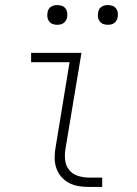

<svg xmlns="http://www.w3.org/2000/svg" viewBox="-20 -739 540 759"><path d="M331 0Q310 0 289.5 -3.5Q269 -7 251.5 -16.5Q234 -26 221.5 -41Q209 -56 202.5 -75Q196 -94 196 -115.5Q196 -137 200 -158L255 -493H103V-530H302L239 -152Q235 -129 237.5 -106.5Q240 -84 253 -67.5Q266 -51 287.5 -44Q309 -37 331 -37H384V0ZM406 -641Q397 -641 388.5 -644Q380 -647 374.5 -654Q369 -661 367.5 -670.5Q366 -680 368 -690Q369 -696 372 -702Q375 -708 381 -712Q387 -716 393.5 -717.5Q400 -719 406 -719Q416 -719 424.5 -716Q433 -713 438.5 -706Q444 -699 445.5 -689.5Q447 -680 445 -670Q444 -664 440.5 -658Q437 -652 431.5 -648Q426 -644 419.5 -642.5Q413 -641 406 -641ZM206 -641Q197 -641 188.5 -644Q180 -647 174.5 -654Q169 -661 167.5 -670.5Q166 -680 168 -690Q169 -696 172 -702Q175 -708 181 -712Q187 -716 193.5 -717.5Q200 -719 206 -719Q216 -719 224.5 -716Q233 -713 238.5 -706Q244 -699 245.5 -689.5Q247 -680 245 -670Q244 -664 240.5 -658Q237 -652 231.5 -648Q226 -644 219.5 -642.5Q213 -641 206 -641Z"/></svg>

Font: Iosevka Curly Slab XLtObl
Style: Regular
Weight: 200
Italic angle: -9°
Monospace: yes
Designer: Belleve Invis
Foundry: Belleve Invis
Version: Version 11.1.0; ttfautohint (v1.8.3)